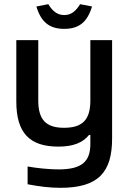

<svg xmlns="http://www.w3.org/2000/svg" viewBox="-20 -692 614 918"><path d="M516 -30V-500H412V-211C412 -120 375 -81 286 -81C200 -81 163 -120 163 -211V-500H58V-207C58 -58 120 9 259 9C331 9 376 -10 406 -47H412V-4C412 79 373 118 260 118C215 118 157 112 112 104V189C169 200 219 206 269 206C450 206 516 132 516 -30ZM154 -661 211 -672C232 -637 256 -620 287 -620C320 -620 342 -638 363 -672L420 -661C398 -587 358 -554 287 -554C216 -554 176 -587 154 -661Z"/></svg>

Font: LT Wave Alt Medium
Style: Regular
Weight: 500
Designer: Daniel Lyons
Version: Version 2.5 (Glyphs App)